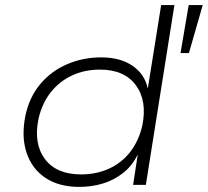

<svg xmlns="http://www.w3.org/2000/svg" viewBox="-20 -725 815 753"><path d="M291 8Q211 8 158 -27.5Q105 -63 84 -126.5Q63 -190 80 -273Q96 -346 139 -396.5Q182 -447 244 -473.5Q306 -500 377 -500Q451 -500 499 -467.5Q547 -435 559 -380H560L612 -705H664L552 0H502L520 -117H519Q498 -74 462 -46Q426 -18 382.5 -5Q339 8 291 8ZM298 -41Q358 -41 407.5 -63.5Q457 -86 490.5 -129Q524 -172 538 -232Q558 -329 513 -390.5Q468 -452 372 -452Q312 -452 262.5 -429Q213 -406 179 -363Q145 -320 131 -259Q111 -162 156 -101.5Q201 -41 298 -41ZM688 -517 720 -705H775L721 -517Z"/></svg>

Font: Nunito Sans 7pt SemiExpanded ExtraLight
Style: Italic
Weight: 250
Width: 6
Italic angle: -9°
Designer: Vernon Adams
Foundry: Vernon Adams
Version: Version 3.101;gftools[0.9.27]